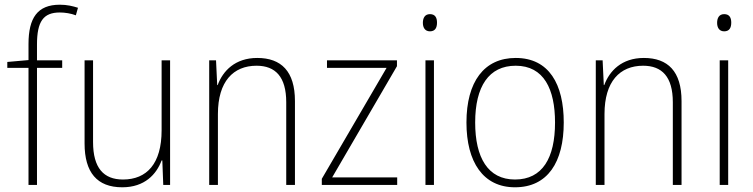

<svg xmlns="http://www.w3.org/2000/svg" viewBox="-20 -785 3195 815"><path d="M244 -497V-529H137V-596C137 -694 164 -732 234 -732C256 -732 281 -728 302 -720L311 -752C289 -759 265 -765 234 -765C139 -765 101 -709 101 -598V-530L11 -522V-497H101V0H137V-497Z M702 -529H666V-232C666 -90 603 -23 502 -23C420 -23 375 -72 375 -182V-529H339V-176C339 -53 392 10 499 10C594 10 644 -45 666 -104H669L673 0H702Z M1072 -539C978 -539 926 -484 904 -424H902L897 -529H868V0H905V-301C905 -439 970 -506 1069 -506C1149 -506 1195 -459 1195 -351V0H1232V-356C1232 -482 1174 -539 1072 -539Z M1666 0V-32H1390L1665 -504V-529H1368V-497H1621L1346 -26V0Z M1805 -725C1783 -725 1775 -708 1775 -688C1775 -668 1784 -652 1805 -652C1827 -652 1835 -667 1835 -689C1835 -709 1828 -725 1805 -725ZM1822 -529H1786V0H1822Z M2373 -265C2373 -427 2311 -539 2169 -539C2035 -539 1960 -438 1960 -265C1960 -97 2031 10 2166 10C2305 10 2373 -97 2373 -265ZM1997 -265C1997 -418 2055 -506 2169 -506C2289 -506 2336 -406 2336 -265C2336 -115 2283 -23 2166 -23C2051 -23 1997 -116 1997 -265Z M2713 -539C2619 -539 2567 -484 2545 -424H2543L2538 -529H2509V0H2546V-301C2546 -439 2611 -506 2710 -506C2790 -506 2836 -459 2836 -351V0H2873V-356C2873 -482 2815 -539 2713 -539Z M3054 -725C3032 -725 3024 -708 3024 -688C3024 -668 3033 -652 3054 -652C3076 -652 3084 -667 3084 -689C3084 -709 3077 -725 3054 -725ZM3071 -529H3035V0H3071Z"/></svg>

Font: Noto Sans Bengali SemiCondensed ExtraLight
Style: Regular
Weight: 200
Width: 4
Designer: Joana Ranito - Universal Thirst; Jelle Bosma - Monotype Design Team
Foundry: Universal Thirst ehf.
Version: Version 3.000